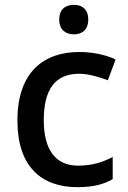

<svg xmlns="http://www.w3.org/2000/svg" viewBox="-20 -764 530 794"><path d="M286 -744C252 -744 225 -727 225 -683C225 -640 252 -622 286 -622C318 -622 345 -640 345 -683C345 -727 318 -744 286 -744ZM300 10C365 10 407 -1 446 -23V-115C407 -94 362 -79 303 -79C210 -79 161 -144 161 -267C161 -394 208 -459 307 -459C345 -459 389 -446 426 -432L458 -518C423 -535 368 -549 308 -549C160 -549 52 -465 52 -266C52 -75 151 10 300 10Z"/></svg>

Font: Noto Sans Gunjala Gondi Medium
Style: Regular
Weight: 500
Designer: Ek Type
Foundry: Ek Type
Version: Version 1.004